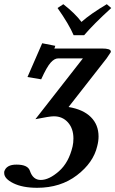

<svg xmlns="http://www.w3.org/2000/svg" viewBox="-35 -663 547 910"><path d="M225.1 -439.9Q224.1 -433.1 221.2 -433.1H448.2Q490.2 -433.1 490.2 -418.9Q490.2 -418.9 490.2 -416Q489.3 -414.1 470.2 -386.2L290 -155.8Q358.9 -144.5 395.5 -108.2Q432.1 -71.8 432.1 -16.1Q432.1 5.9 425.8 29.8Q407.7 107.9 329.8 167.5Q252 227.1 141.1 227.1Q72.3 227.1 28.6 205.6Q-15.1 184.1 -15.1 157.2V150.9Q-5.4 116.7 43.9 117.2Q97.2 117.2 106.9 147Q121.1 189.9 158.2 189.9Q197.3 189.9 244.1 148.9Q291 107.9 309.1 30.8Q313 13.7 313 -6.8Q313 -53.7 287.1 -82.8Q261.2 -111.8 220.2 -111.8Q200.2 -111.8 132.8 -98.1L357.9 -386.2H240.2Q223.1 -386.2 205.1 -366.2Q187 -346.2 160.2 -287.1L95.2 -297.9L165 -458L227.1 -445.8Q225.1 -441.9 225.1 -439.9ZM363.8 -496.1H314Q292 -547.9 237.8 -625L265.1 -643.1Q321.3 -599.1 351.1 -559.1Q394 -597.2 471.2 -643.1L492.2 -625Q406.7 -546.9 363.8 -496.1Z"/></svg>

Font: Linux Libertine
Style: Semibold Italic
Weight: 600
Italic angle: -11.5°
Designer: Philipp H. Poll
Foundry: Philipp H. Poll
Version: Version 5.1.2 ; ttfautohint (v0.9)